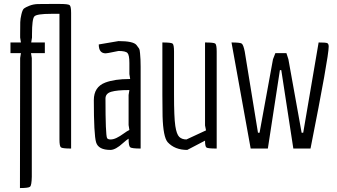

<svg xmlns="http://www.w3.org/2000/svg" viewBox="-20 -752 1705 972"><path d="M33 -483V-537H86L82 -562V-578Q82 -622 82.5 -639.5Q83 -657 88.5 -680Q94 -703 101.5 -709Q109 -715 129 -723Q149 -731 172.5 -731.5Q196 -732 239 -732H281Q325 -732 332.5 -726Q340 -720 340 -686V0Q296 0 288.5 -6Q281 -12 281 -46V-682H239Q166 -682 154 -669Q142 -656 142 -578V-562L138 -537H207V-483H137L141 -458V143Q140 186 132.5 193Q125 200 81 200L82 -458L86 -483Z M635 -377V-433Q635 -473 625.5 -483.5Q616 -494 580 -494L530 -484Q520 -482 515 -482Q480 -482 480 -527L580 -544Q655 -544 671 -524Q679 -514 683.5 -507Q688 -500 689 -482Q692 -453 692 -415V0Q647 0 639 -6.5Q631 -13 631 -50Q621 -44 603 -28Q565 7 539 7Q478 7 466.5 -31.5Q455 -70 455 -245Q455 -312 513 -334Q561 -352 635 -352H639ZM631 -296Q573 -296 543.5 -287.5Q514 -279 514 -253Q514 -70 522 -53Q526 -46 540 -46Q554 -46 570.5 -54Q587 -62 605.5 -75.5Q624 -89 635 -94L631 -119V-271L635 -296Z M802 -271V-537Q846 -537 853.5 -531.5Q861 -526 861 -491V-273Q861 -157 867.5 -114.5Q874 -72 887.5 -59Q901 -46 924 -46L1023 -92L1018 -117V-537Q1062 -537 1069.5 -531.5Q1077 -526 1077 -491V0Q1033 0 1025.5 -5Q1018 -10 1018 -40L928 7Q865 7 829 -32Q806 -58 803 -164Q802 -197 802 -271Z M1644 -516Q1644 -464 1552 0H1465L1404 -397H1397L1336 0H1249L1152 -537Q1195 -537 1203.5 -531.5Q1212 -526 1219 -491L1286 -80H1294L1362 -452L1374 -483H1430L1440 -452L1507 -80H1515L1593 -537Q1628 -537 1636 -534Q1644 -531 1644 -516Z"/></svg>

Font: Economica
Style: Regular
Weight: 400
Designer: Vicente Lamonaca
Foundry: Vicente Lamonaca
Version: Version 1.101